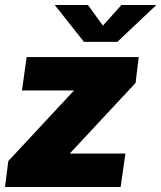

<svg xmlns="http://www.w3.org/2000/svg" viewBox="-30 -744 642 764"><path d="M-10 0 3 -103 264.5 -384H57.5L76 -517H522L509.5 -414L247.5 -133H469L450 0ZM304 -577.5 188 -724H320L379.5 -642L453 -724H592L437 -577.5Z"/></svg>

Font: Public Sans Thin Black
Style: Italic
Weight: 900
Italic angle: -8°
Version: Version 2.001